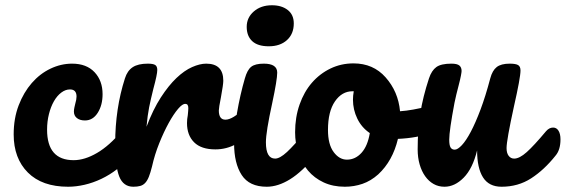

<svg xmlns="http://www.w3.org/2000/svg" viewBox="-20 -708 2151 730"><path d="M239 2Q140 2 86 -52Q32 -106 32 -197Q32 -258 51 -307.5Q70 -357 101 -392.5Q132 -428 172 -447Q212 -466 254 -466Q309 -466 339.5 -433.5Q370 -401 370 -350Q370 -308 351.5 -279Q333 -250 303 -250Q284 -250 272.5 -259Q261 -268 261 -284Q261 -291 263 -300Q265 -309 266 -313Q271 -330 271 -341Q271 -368 246 -368Q229 -368 213 -356Q197 -344 185 -323Q173 -302 166 -274Q159 -246 159 -215Q159 -99 260 -99Q302 -99 349 -126.5Q396 -154 442 -209Q454 -223 469 -223Q482 -223 489.5 -211Q497 -199 497 -178Q497 -139 478 -116Q454 -87 425.5 -65Q397 -43 365.5 -28Q334 -13 301.5 -5.5Q269 2 239 2Z M487 2Q449 2 433.5 -36.5Q418 -75 418 -163Q418 -295 455 -410Q464 -439 484.5 -452.5Q505 -466 542 -466Q562 -466 570 -461Q578 -456 578 -442Q578 -425 563 -370Q558 -350 554 -332.5Q550 -315 547 -300Q544 -285 541.5 -266.5Q539 -248 537 -226Q562 -292 591.5 -337.5Q621 -383 651 -411.5Q681 -440 710.5 -453Q740 -466 764 -466Q829 -466 829 -401Q829 -387 820 -338Q816 -318 814 -305.5Q812 -293 812 -288Q812 -253 837 -253Q865 -253 909 -297Q922 -310 936 -310Q949 -310 956.5 -298.5Q964 -287 964 -268Q964 -232 944 -210Q916 -181 878.5 -160.5Q841 -140 799 -140Q745 -140 718 -167Q691 -194 691 -240Q691 -255 694 -270Q695 -280 695.5 -286.5Q696 -293 696 -297Q696 -313 685 -313Q674 -314 657 -294Q640 -274 621.5 -240.5Q603 -207 585.5 -163.5Q568 -120 558 -75Q552 -51 546 -36Q540 -21 532 -12.5Q524 -4 513 -1Q502 2 487 2Z M1002 -532Q960 -532 939 -551.5Q918 -571 918 -606Q918 -641 945 -664.5Q972 -688 1014 -688Q1051 -688 1074 -670Q1097 -652 1097 -619Q1097 -579 1071 -555.5Q1045 -532 1002 -532ZM994 2Q928 2 899 -42.5Q870 -87 870 -163Q870 -186 873 -214.5Q876 -243 881 -278Q893 -348 911 -410Q920 -442 935 -454Q950 -466 983 -466Q1034 -466 1034 -432Q1034 -405 1015 -316Q991 -206 991 -167Q991 -105 1026 -105Q1044 -105 1071 -130Q1098 -155 1143 -209Q1155 -223 1170 -223Q1183 -223 1190.5 -211Q1198 -199 1198 -178Q1198 -138 1179 -116Q1129 -55 1083 -26.5Q1037 2 994 2Z M1627 -307Q1640 -307 1647 -294Q1654 -281 1654 -261Q1654 -213 1625 -204Q1565 -183 1493 -180Q1473 -96 1418 -45Q1390 -20 1358 -9Q1326 2 1291 2Q1246 2 1210.5 -14.5Q1175 -31 1151 -59.5Q1127 -88 1114.5 -125.5Q1102 -163 1102 -205Q1102 -262 1119 -310.5Q1136 -359 1166 -393.5Q1196 -428 1236.5 -447.5Q1277 -467 1324 -467Q1399 -467 1446 -414Q1494 -360 1501 -285Q1546 -288 1613 -305Q1623 -307 1627 -307ZM1299 -101Q1331 -101 1354.5 -127Q1378 -153 1386 -202Q1355 -223 1338.5 -257Q1322 -291 1322 -329Q1322 -344 1325 -361H1320Q1280 -361 1253.5 -322.5Q1227 -284 1227 -214Q1227 -159 1248.5 -130Q1270 -101 1299 -101Z M1670 2Q1647 2 1628.5 -8.5Q1610 -19 1596.5 -38Q1583 -57 1575.5 -83Q1568 -109 1568 -140Q1568 -215 1578 -277.5Q1588 -340 1611 -410Q1621 -440 1639 -453Q1657 -466 1696 -466Q1718 -466 1726.5 -459Q1735 -452 1735 -438Q1735 -434 1732.5 -420.5Q1730 -407 1724 -384Q1719 -365 1715 -348.5Q1711 -332 1708 -317Q1698 -264 1693 -229Q1688 -194 1688 -177Q1688 -156 1693 -147.5Q1698 -139 1709 -139Q1720 -139 1736 -156Q1752 -173 1770 -207Q1788 -241 1807 -291.5Q1826 -342 1844 -410Q1852 -440 1868.5 -453Q1885 -466 1918 -466Q1941 -466 1950 -460.5Q1959 -455 1959 -440Q1959 -413 1934 -303Q1920 -239 1913 -199.5Q1906 -160 1906 -145Q1906 -126 1914 -115.5Q1922 -105 1935 -105Q1955 -105 1982.5 -129.5Q2010 -154 2056 -209Q2068 -223 2083 -223Q2096 -223 2103.5 -211Q2111 -199 2111 -178Q2111 -138 2092 -116Q2049 -62 1999.5 -30Q1950 2 1887 2Q1839 2 1816.5 -33.5Q1794 -69 1794 -136Q1777 -67 1743 -32.5Q1709 2 1670 2Z"/></svg>

Font: Lebkuchenwelt
Style: Regular
Weight: 400
Designer: Vernon Adams
Foundry: Gereon Berster
Version: Version 1.000;PS 001.001;hotconv 1.0.56 